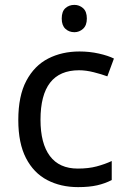

<svg xmlns="http://www.w3.org/2000/svg" viewBox="-20 -757 520 787"><path d="M300 10Q229 10 173.5 -19Q118 -48 86.5 -109Q55 -170 55 -265Q55 -364 88 -426Q121 -488 177.5 -517Q234 -546 306 -546Q347 -546 385 -537.5Q423 -529 447 -517L420 -444Q396 -453 364 -461Q332 -469 304 -469Q146 -469 146 -266Q146 -169 184.5 -117.5Q223 -66 299 -66Q343 -66 376.5 -75Q410 -84 438 -97V-19Q411 -5 378.5 2.5Q346 10 300 10ZM285 -737Q305 -737 320.5 -723.5Q336 -710 336 -681Q336 -653 320.5 -639Q305 -625 285 -625Q263 -625 248 -639Q233 -653 233 -681Q233 -710 248 -723.5Q263 -737 285 -737Z"/></svg>

Font: Noto Sans Ugaritic
Style: Regular
Weight: 400
Designer: Monotype Design Team
Foundry: Monotype Imaging Inc.
Version: Version 2.001; ttfautohint (v1.8.4.7-5d5b)